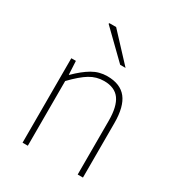

<svg xmlns="http://www.w3.org/2000/svg" viewBox="-172 -831 870 941"><g transform="rotate(30 263.0 -360.0)"><path d="M96.2 0V-478H122.1L126 -401.9H127.9Q170.9 -444.8 209.7 -467.5Q248.5 -490.2 293.9 -490.2Q367.7 -490.2 402.8 -445.8Q438 -401.4 438 -308.1V0H408.2V-304.2Q408.2 -384.8 380.4 -423.3Q352.5 -461.9 292 -461.9Q249 -461.9 212.2 -439.7Q175.3 -417.5 126 -366.2V0ZM319.8 -569.8 169.9 -715.8 171.9 -720.2H210L350.1 -569.8Z"/></g></svg>

Font: Source Sans 3 ExtraLight
Style: Regular
Weight: 200
Designer: Paul D. Hunt
Foundry: Adobe
Version: Version 3.052;hotconv 1.1.0;makeotfexe 2.6.0